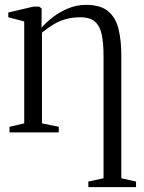

<svg xmlns="http://www.w3.org/2000/svg" viewBox="-20 -544 592 789"><path d="M343 225V202L405.5 188.5V-314.5Q405.5 -362.5 399 -398Q392.5 -433.5 372.2 -453.2Q352 -473 309.5 -473Q277.5 -473 250.8 -465.5Q224 -458 200.2 -443.8Q176.5 -429.5 152.5 -410V-37L221.5 -23V0H19V-23L79.5 -37V-456L14 -473V-492.5L118 -517H141L151 -509V-467.5L150.5 -430Q168.5 -451 196.5 -472.8Q224.5 -494.5 259.5 -509.2Q294.5 -524 333.5 -524Q393 -524 424.2 -498Q455.5 -472 467 -425.2Q478.5 -378.5 478.5 -317V188.5L539 202V225Z"/></svg>

Font: Merriweather 120pt Light
Style: Regular
Weight: 300
Version: Version 2.100